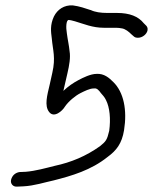

<svg xmlns="http://www.w3.org/2000/svg" viewBox="-20 -696 568 712"><path d="M315 -659C297 -665 274 -673 250 -676C218 -678 193 -661 180 -635C165 -603 169 -578 172 -554C176 -508 187 -483 174 -426L164 -381C155 -343 144 -304 162 -281C180 -257 211 -284 221 -301C234 -320 259 -341 279 -351C293 -358 313 -368 327 -368H329C339 -370 347 -361 354 -351C360 -344 368 -336 373 -325C387 -298 391 -255 385 -211C377 -177 373 -172 351 -154C299 -117 244 -94 183 -81C151 -73 112 -62 76 -59L53 -58H52C36 -55 25 -45 21 -29C18 -15 28 -2 45 -4L67 -5C107 -7 146 -20 179 -27C246 -44 318 -65 379 -114C412 -138 432 -164 440 -213C452 -288 439 -354 400 -392C385 -407 366 -424 338 -422C316 -422 288 -408 271 -399C252 -389 233 -376 215 -359L230 -424C237 -454 242 -483 238 -506C236 -528 231 -548 228 -572C224 -594 225 -622 235 -622C239 -622 247 -620 258 -617C292 -607 323 -593 365 -593H401C411 -593 421 -593 430 -591H431C445 -589 458 -578 467 -569L475 -562C480 -557 485 -556 492 -556C508 -556 524 -569 527 -583C529 -592 525 -599 520 -603L513 -610C493 -635 461 -648 414 -648H378C354 -648 332 -651 316 -659Z"/></svg>

Font: Stray Cat
Style: BdCnObl
Weight: 700
Version: Version 1.0